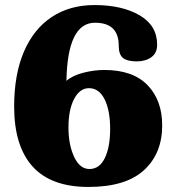

<svg xmlns="http://www.w3.org/2000/svg" viewBox="-20 -730 700 760"><path d="M36 -308Q36 -435 74.5 -525Q113 -615 184.5 -662.5Q256 -710 354 -710Q463 -710 532.5 -669.5Q602 -629 602 -553Q602 -520 579 -503.5Q556 -487 521 -487Q484 -487 467 -500.5Q450 -514 450 -549Q450 -640 356 -640Q247 -640 243 -410Q267 -431 309.5 -442Q352 -453 393 -453Q506 -453 564 -393Q622 -333 622 -234Q622 -122 549.5 -56Q477 10 330 10Q182 10 109 -71Q36 -152 36 -308ZM416 -220Q416 -293 394 -337Q372 -381 332 -381Q296 -381 273.5 -338.5Q251 -296 251 -225Q251 -157 273.5 -109Q296 -61 334 -61Q374 -61 395 -104.5Q416 -148 416 -220Z"/></svg>

Font: Taviraj Black
Style: Regular
Weight: 900
Designer: Katatrad Team
Foundry: CadsonDemak
Version: Version 1.030